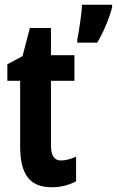

<svg xmlns="http://www.w3.org/2000/svg" viewBox="-20 -780 493 810"><path d="M453 -749V-760H326C325 -723 312 -642 306 -613V-600H390C415 -641 440 -700 453 -749ZM238 -103C207 -103 195 -125 195 -168V-439H294V-547H195V-662H106L75 -543L11 -509V-439H65V-163C65 -46 104 10 198 10C237 10 270 1 301 -15V-119C278 -109 257 -103 238 -103Z"/></svg>

Font: Noto Sans Myanmar UI ExtraCondensed
Style: Bold
Weight: 700
Width: 2
Designer: Monotype Design Team
Foundry: Monotype Imaging Inc.
Version: Version 2.103